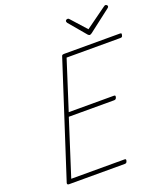

<svg xmlns="http://www.w3.org/2000/svg" viewBox="-212 -1398 1342 1543"><g transform="rotate(-20 459.0 -626.5)"><path d="M108 0Q99 0 95.5 -3.5Q92 -7 93 -15L406 -982Q408 -991 412.5 -994.5Q417 -998 430 -998H906Q917 -998 918 -993Q919 -988 917 -981Q915 -970 910.5 -966.5Q906 -963 896 -963H437L303 -545H689Q699 -545 700.5 -540.5Q702 -536 700 -528Q697 -518 692 -514Q687 -510 678 -510H291L139 -35H594Q604 -35 605.5 -30.5Q607 -26 605 -18Q602 -8 597.5 -4Q593 0 584 0ZM873 -1253Q880 -1253 885.5 -1248Q891 -1243 891 -1238Q891 -1234 889.5 -1231Q888 -1228 883 -1224L693 -1078Q686 -1074 682.5 -1072Q679 -1070 675 -1070Q671 -1070 668 -1072Q665 -1074 660 -1078L537 -1224Q536 -1227 534 -1230.5Q532 -1234 532 -1237Q532 -1245 538 -1249Q544 -1253 551 -1253Q555 -1253 558 -1251.5Q561 -1250 565 -1245L680 -1117L856 -1244Q865 -1250 867.5 -1251.5Q870 -1253 873 -1253Z"/></g></svg>

Font: Playwrite MX Thin
Style: Regular
Weight: 250
Designer: Veronika Burian, José Scaglione
Foundry: TypeTogether
Version: Version 1.002